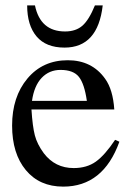

<svg xmlns="http://www.w3.org/2000/svg" viewBox="-20 -684 484 714"><path d="M333 -664H362Q344 -507 220 -507Q151 -507 116 -548.5Q81 -590 81 -664H110Q130 -567 222 -567Q262 -567 286.5 -588.5Q311 -610 333 -664ZM408 -164 424 -157Q364 10 215 10Q127 10 76 -51.5Q25 -113 25 -217Q25 -324 82 -392Q139 -460 232 -460Q322 -460 371 -391Q400 -351 405 -277H97Q101 -214 109.5 -181Q118 -148 143 -114Q185 -59 254 -59Q303 -59 336.5 -83Q370 -107 408 -164ZM99 -309H303Q294 -372 273.5 -398Q253 -424 205 -424Q163 -424 135 -394.5Q107 -365 99 -309Z"/></svg>

Font: STIX
Style: Regular
Weight: 400
Designer: MicroPress Inc., with final additions and corrections provided by Coen Hoffman, Elsevier (retired)
Version: Version 1.1.1